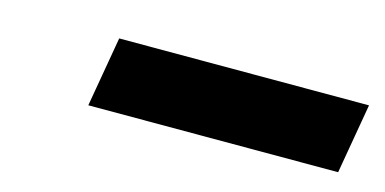

<svg xmlns="http://www.w3.org/2000/svg" viewBox="-30 -780 584 291"><g transform="rotate(15 262.0 -635.0)"><path d="M113 -580 132 -690H524L505 -580Z"/></g></svg>

Font: Rethink Sans ExtraBold
Style: Italic
Weight: 800
Italic angle: -10°
Designer: The Rethink Sans project authors (Hans Thiessen). DM Sans designed by Colophon Foundry.
Foundry: Rethink Communications LLC
Version: Version 1.001